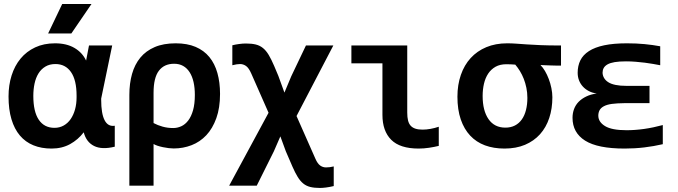

<svg xmlns="http://www.w3.org/2000/svg" viewBox="-20 -720 3339 945"><path d="M392.1 -68.8Q364.7 -32.7 325 -10.7Q285.2 11.2 233.9 11.2Q183.6 11.2 144.3 -4.9Q105 -21 77.9 -53Q50.8 -85 36.4 -133.1Q22 -181.2 22 -245.1Q22 -300.8 37.1 -348.6Q52.2 -396.5 81.3 -431.6Q110.4 -466.8 153.1 -486.8Q195.8 -506.8 251 -506.8Q307.6 -506.8 346.4 -484.1Q385.3 -461.4 403.8 -421.9L418 -496.1H532.2L478 -234.9V-229Q478 -160.6 494.9 -128.2Q511.7 -95.7 544.9 -101.1V2Q481.4 17.6 443.1 -1.5Q404.8 -20.5 392.1 -68.8ZM356.9 -249Q356.9 -326.2 329.3 -365.5Q301.8 -404.8 252.9 -404.8Q224.1 -404.8 203.4 -392.3Q182.6 -379.9 169.4 -358.6Q156.2 -337.4 150.1 -308.8Q144 -280.3 144 -248Q144 -170.4 170.9 -130.6Q197.8 -90.8 248 -90.8Q273.4 -90.8 293.7 -102.3Q314 -113.8 327.9 -134Q341.8 -154.3 349.4 -181.6Q356.9 -209 356.9 -241.2ZM331.1 -555.2H216.8L286.1 -700.2H430.2ZM0 -496.1Z M1063 -257.8Q1063 -189 1044.7 -138.2Q1026.4 -87.4 995.4 -54.4Q964.4 -21.5 922.9 -5.4Q881.3 10.7 835 10.7Q812.5 10.7 782 4.4Q751.5 -2 735.8 -11.2V193.8H616.7V-252.9Q616.7 -309.6 629.9 -356.2Q643.1 -402.8 670.7 -436.3Q698.2 -469.7 741.5 -488.3Q784.7 -506.8 844.7 -506.8Q901.4 -506.8 942.6 -489.3Q983.9 -471.7 1010.5 -439.2Q1037.1 -406.7 1050 -360.6Q1063 -314.5 1063 -257.8ZM939 -252.9Q939 -288.1 932.6 -316.2Q926.3 -344.2 913.3 -364.5Q900.4 -384.8 881.3 -395.5Q862.3 -406.2 836.9 -406.2Q788.1 -406.2 762 -371.8Q735.8 -337.4 735.8 -263.2V-114.3Q755.9 -103.5 780.3 -96.7Q804.7 -89.8 832.5 -89.8Q853 -89.8 872.3 -98.6Q891.6 -107.4 906.5 -127Q921.4 -146.5 930.2 -177.5Q939 -208.5 939 -252.9Z M1216.8 -357.9Q1204.6 -385.7 1190.9 -395.3Q1177.2 -404.8 1161.6 -404.8Q1146 -404.8 1123.5 -398.9V-497.1Q1138.7 -501 1156.7 -503.4Q1174.8 -505.9 1190.4 -505.9Q1218.8 -505.9 1238.8 -501Q1258.8 -496.1 1274.2 -483.6Q1289.6 -471.2 1302.5 -449.7Q1315.4 -428.2 1329.6 -395L1350.1 -346.2L1379.9 -264.2L1413.6 -344.7L1485.8 -496.1H1620.6L1439.5 -148.9L1532.7 62Q1543 85.4 1555.9 94.7Q1568.8 104 1584.5 104Q1593.8 104 1603.3 102.8Q1612.8 101.6 1622.6 99.1V195.8Q1602.1 200.7 1584.5 202.9Q1566.9 205.1 1554.7 205.1Q1526.9 205.1 1507.1 200.2Q1487.3 195.3 1472.4 183.1Q1457.5 170.9 1445.1 150.6Q1432.6 130.4 1419.4 100.1L1386.7 24.4L1359.9 -48.8L1328.1 24.4L1243.7 193.8H1107.9L1301.8 -165Z M2139.6 -2Q2117.7 3.4 2091.8 7.3Q2065.9 11.2 2040.5 11.2Q1948.7 11.2 1905.5 -32Q1862.3 -75.2 1862.3 -154.8V-408.2H1709.5V-496.1H1984.4V-166Q1984.4 -143.1 1988.3 -127.2Q1992.2 -111.3 2001.2 -101.3Q2010.3 -91.3 2024.7 -86.7Q2039.1 -82 2059.6 -82Q2078.1 -82 2098.9 -85.7Q2119.6 -89.4 2139.6 -96.2Z M2640.1 -399.9Q2651.9 -388.2 2662.4 -370.4Q2672.9 -352.5 2680.9 -331.3Q2689 -310.1 2693.8 -286.6Q2698.7 -263.2 2698.7 -241.2Q2698.7 -185.5 2683.3 -139.2Q2668 -92.8 2637.9 -59.3Q2607.9 -25.9 2564 -7.3Q2520 11.2 2462.9 11.2Q2409.7 11.2 2366.9 -4.6Q2324.2 -20.5 2294.2 -52.5Q2264.2 -84.5 2247.8 -132.3Q2231.4 -180.2 2231.4 -244.1Q2231.4 -302.7 2248.3 -351.3Q2265.1 -399.9 2296.6 -434.3Q2328.1 -468.8 2373.5 -487.8Q2418.9 -506.8 2476.1 -506.8Q2499.5 -506.8 2521.5 -505.1Q2543.5 -503.4 2572.3 -501.5Q2601.1 -499.5 2641.1 -497.8Q2681.2 -496.1 2741.2 -496.1V-397Q2730.5 -397 2717.3 -397.2Q2704.1 -397.5 2690.4 -397.9Q2676.8 -398.4 2663.6 -398.9Q2650.4 -399.4 2640.1 -399.9ZM2516.1 -401.9Q2506.3 -402.8 2494.9 -403.3Q2483.4 -403.8 2472.2 -403.8Q2440.9 -403.8 2418.9 -391.4Q2397 -378.9 2382.8 -357.7Q2368.7 -336.4 2362.1 -308.1Q2355.5 -279.8 2355.5 -248Q2355.5 -175.3 2384.5 -133.5Q2413.6 -91.8 2467.3 -91.8Q2494.1 -91.8 2514.4 -102.3Q2534.7 -112.8 2548.3 -132.1Q2562 -151.4 2568.8 -178.5Q2575.7 -205.6 2575.7 -238.3Q2575.7 -264.2 2570.8 -287.8Q2565.9 -311.5 2557.9 -332Q2549.8 -352.5 2539.1 -370.1Q2528.3 -387.7 2516.1 -401.9Z M3229.5 -398.9Q3213.9 -401.9 3194.6 -405.3Q3175.3 -408.7 3154.1 -411.4Q3132.8 -414.1 3109.1 -416Q3085.4 -418 3061 -418Q3027.8 -418 3005.6 -414.3Q2983.4 -410.6 2970.2 -403.1Q2957 -395.5 2951.4 -385.3Q2945.8 -375 2945.8 -362.8Q2945.8 -349.6 2952.6 -337.2Q2959.5 -324.7 2973.4 -315.7Q2987.3 -306.6 3009.8 -302Q3032.2 -297.4 3063.5 -297.4H3176.8V-212.4H3055.7Q3015.1 -211.9 2991 -208.5Q2966.8 -205.1 2951.9 -197Q2937 -189 2930.9 -177.2Q2924.8 -165.5 2924.8 -150.9Q2924.8 -119.6 2958 -99.4Q2991.2 -79.1 3064 -79.1Q3105.5 -79.1 3150.4 -85.4Q3195.3 -91.8 3242.2 -104.5V-10.3Q3197.8 0 3150.9 5.6Q3104 11.2 3054.2 11.2Q2921.9 11.2 2859.9 -27.8Q2797.9 -66.9 2797.9 -140.1Q2797.9 -163.1 2805.4 -183.3Q2813 -203.6 2828.1 -219Q2843.3 -234.4 2865.5 -245.1Q2887.7 -255.9 2917 -259.8Q2895.5 -262.7 2878.2 -271.7Q2860.8 -280.8 2848.6 -294.2Q2836.4 -307.6 2829.8 -324.7Q2823.2 -341.8 2823.2 -361.8Q2823.2 -396 2836.4 -422.9Q2849.6 -449.7 2878.7 -468.5Q2907.7 -487.3 2953.9 -497.1Q3000 -506.8 3065.9 -506.8Q3112.3 -506.8 3152.6 -502.9Q3192.9 -499 3229.5 -492.2Z"/></svg>

Font: Code New Roman
Style: Bold
Weight: 700
Monospace: yes
Designer: Sam Radian
Foundry: Code New Roman
Version: Version 1.508 October 19, 2014